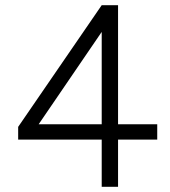

<svg xmlns="http://www.w3.org/2000/svg" viewBox="-20 -720 656 740"><path d="M372 0V-182H50V-231L372 -700H435V-241H586V-182H435V0ZM129 -241H372V-597Z"/></svg>

Font: Figtree Light Light
Style: Regular
Weight: 300
Version: Version 2.001;gftools[0.9.30]